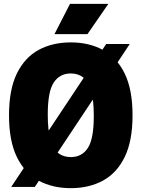

<svg xmlns="http://www.w3.org/2000/svg" viewBox="-20 -971 738 1001"><path d="M349 10Q254 10 181.5 -29.2Q109 -68.5 68 -152.2Q27 -236 27 -370Q27 -504 68 -587.8Q109 -671.5 181.5 -710.8Q254 -750 349 -750Q444 -750 516.5 -710.8Q589 -671.5 630 -587.8Q671 -504 671 -370Q671 -236 630 -152.2Q589 -68.5 516.5 -29.2Q444 10 349 10ZM349 -152Q407 -152 438 -199.5Q469 -247 469 -366Q469 -449.5 455 -498Q441 -546.5 414.2 -567.2Q387.5 -588 349 -588Q291.5 -588 260.2 -540.8Q229 -493.5 229 -374Q229 -290.5 243 -242Q257 -193.5 283.8 -172.8Q310.5 -152 349 -152ZM161.5 3.5H38.5L533.5 -741.5H656.5ZM264 -793 345 -951H545L436 -793Z"/></svg>

Font: Encode Sans Condensed Black
Style: Regular
Weight: 900
Width: 3
Designer: Multiple Designers
Foundry: Impallari Type
Version: Version 3.000; ttfautohint (v1.8.3) -l 8 -r 50 -G 200 -x 14 